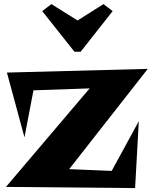

<svg xmlns="http://www.w3.org/2000/svg" viewBox="-20 -957 760 961"><path d="M719.7 -612.3 326.2 -110.4 539.1 -101.6 674.8 -350.6 656.2 -15.6 9.8 -21.5 428.7 -514.6 147.5 -504.9 102.5 -269.5 14.6 -593.8ZM543.9 -901.4 383.8 -698.2H352.5L191.4 -901.4L237.3 -936.5L368.2 -854.5L498 -936.5Z"/></svg>

Font: Fontdiner Swanky
Style: Regular
Weight: 400
Designer: Font Diner, Inc
Foundry: Font Diner, Inc
Version: Version 1.000